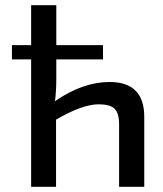

<svg xmlns="http://www.w3.org/2000/svg" viewBox="-20 -720 629 740"><path d="M197 -491V-415Q197 -372 192 -330Q299 -404 402 -404Q536 -404 536 -270V0H439V-242Q439 -284 421.5 -301Q404 -318 360 -318Q298 -318 196 -259V0H100V-491H26V-546H100V-700H197V-546H377V-491Z"/></svg>

Font: Exo 2.0 Medium
Style: Regular
Weight: 500
Designer: Natanael Gama
Version: Version 1.001;PS 001.001;hotconv 1.0.70;makeotf.lib2.5.58329